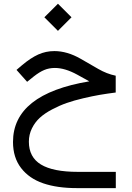

<svg xmlns="http://www.w3.org/2000/svg" viewBox="-20 -656 698 1016"><path d="M214.8 -564.5 286.6 -636.2 358.4 -564.5 286.6 -492.7ZM452.6 -225.6 388.2 -261.2Q323.7 -296.4 270.5 -296.4Q239.7 -296.4 214.1 -285.6Q188.5 -274.9 158.2 -251L123.5 -223.1L67.4 -286.1L97.2 -311.5Q142.6 -349.6 182.6 -367.7Q222.7 -385.7 267.6 -385.7Q335.9 -385.7 407.2 -344.7L499.5 -291.5Q544.9 -265.1 592.3 -255.4V-166.5Q546.4 -160.6 508.1 -154.1Q469.7 -147.5 420.7 -136Q371.6 -124.5 333.3 -111.1Q294.9 -97.7 255.9 -77.1Q216.8 -56.6 190.9 -33Q165 -9.3 148.9 23.4Q132.8 56.2 132.8 93.8Q132.8 175.8 196.8 214.6Q260.7 253.4 391.6 253.4H592.8V339.4H385.7Q282.7 339.4 208.5 314Q134.3 288.6 91.6 233.2Q48.8 177.7 48.8 95.2Q48.8 -158.2 452.6 -225.6Z"/></svg>

Font: Shabnam WOL
Style: WOL
Weight: 400
Foundry: DejaVu fonts team - Redesigned by Saber Rastikerdar - Based on Vazir font
Version: Version 5.0.0